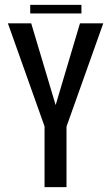

<svg xmlns="http://www.w3.org/2000/svg" viewBox="-20 -771 462 791"><path d="M163.5 0H254V-249.5L405.5 -675H309.5L209.5 -339H209L108.5 -675H12.5L163.5 -250.5ZM104.5 -715.5H315.5V-751H104.5Z"/></svg>

Font: Anybody Condensed
Style: Regular
Weight: 400
Width: 3
Designer: Tyler Finck
Foundry: Etcetera Type Company
Version: Version 1.113;gftools[0.9.25]